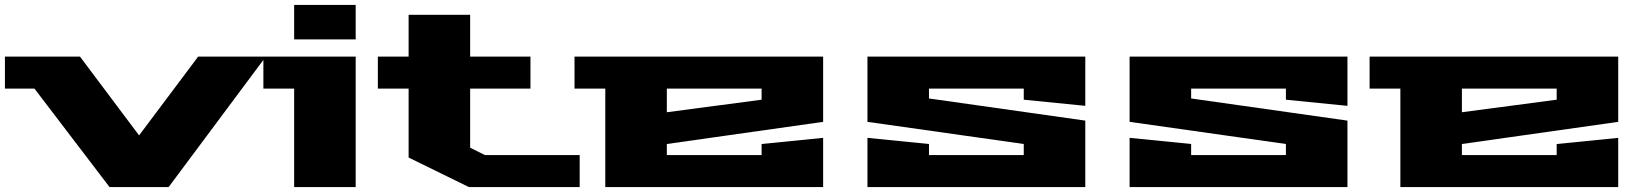

<svg xmlns="http://www.w3.org/2000/svg" viewBox="-30 -760 6684 780"><path d="M-10 -400V-530H295L535 -210L775 -530H1050L655 0H415L110 -400Z M1040 -400V-530H1415V0H1165V-400ZM1165 -600V-740H1415V-600Z M1505 -400V-530H1630V-700H1880V-530H2125V-400H1880V-160L1940 -130H2325V0H1875L1630 -120V-400Z M2304 -400V-530H3314V-265L2679 -175V-130H3064V-175L3314 -200V0H2429V-400ZM2679 -304 3064 -355V-400H2679Z M3494 0V-200L3744 -175V-130H4129V-175L3494 -265V-530H4379V-330L4129 -355V-400H3744V-360L4379 -270V0Z M4559 0V-200L4809 -175V-130H5194V-175L4559 -265V-530H5444V-330L5194 -355V-400H4809V-360L5444 -270V0Z M5534 -400V-530H6544V-265L5909 -175V-130H6294V-175L6544 -200V0H5659V-400ZM5909 -304 6294 -355V-400H5909Z"/></svg>

Font: Stalin One
Style: Regular
Weight: 400
Designer: Jovanny Lemonad
Foundry: Alexey Maslov, Jovanny Lemonad
Version: Version 3.002; ttfautohint (v0.91) -l 8 -r 50 -G 200 -x 0 -w